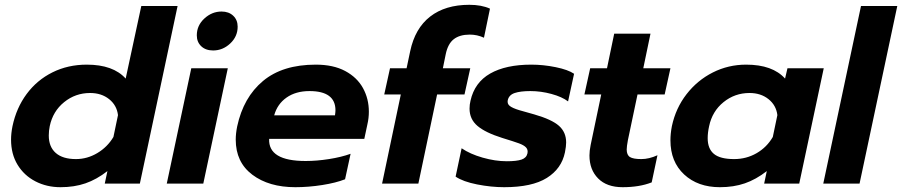

<svg xmlns="http://www.w3.org/2000/svg" viewBox="-20 -764 3754 799"><path d="M26 -183Q26 -209 32 -239Q48 -315 91 -373Q134 -431 198.5 -463Q263 -495 341 -495Q451 -495 503 -437L568 -739H719L562 0H416L427 -52Q382 -17 335.5 -1Q289 15 232 15Q174 15 127 -9.5Q80 -34 53 -78.5Q26 -123 26 -183ZM452 -194 471 -285Q466 -326 434 -351.5Q402 -377 355 -377Q294 -377 247 -339Q200 -301 187 -239Q183 -220 183 -200Q183 -153 212 -127.5Q241 -102 296 -102Q343 -102 385 -127Q427 -152 452 -194Z M799 -617Q799 -658 830.5 -687Q862 -716 902 -716Q932 -716 950.5 -698.5Q969 -681 969 -653Q969 -612 938 -583Q907 -554 867 -554Q836 -554 817.5 -571.5Q799 -589 799 -617ZM776 -480H928L826 0H674Z M961 -183Q961 -208 967 -238Q993 -359 1074.5 -427Q1156 -495 1294 -495Q1367 -495 1416.5 -468.5Q1466 -442 1490.5 -397.5Q1515 -353 1515 -299Q1515 -273 1509 -247L1496 -186H1100Q1096 -94 1252 -94Q1298 -94 1349 -102Q1400 -110 1439 -124L1416 -18Q1378 -3 1321 6Q1264 15 1209 15Q1099 15 1030 -37Q961 -89 961 -183ZM1374 -284Q1376 -298 1376 -305Q1376 -385 1268 -385Q1211 -385 1172.5 -358Q1134 -331 1121 -284Z M1648 -371H1579L1603 -480H1672L1687 -551Q1707 -646 1770 -695Q1833 -744 1933 -744Q1984 -744 2019 -728L1994 -607Q1966 -620 1935 -620Q1893 -620 1868.5 -601Q1844 -582 1835 -539L1823 -480H1937L1913 -371H1799L1721 0H1570Z M1876 -29 1901 -147Q1936 -123 1988.5 -108Q2041 -93 2089 -93Q2130 -93 2150.5 -100Q2171 -107 2175 -126Q2178 -141 2169 -150.5Q2160 -160 2139.5 -167.5Q2119 -175 2070 -190Q2000 -212 1967 -240Q1934 -268 1934 -312Q1934 -329 1938 -345Q1955 -421 2020 -458Q2085 -495 2191 -495Q2241 -495 2292.5 -484.5Q2344 -474 2369 -457L2344 -342Q2319 -361 2275 -373Q2231 -385 2187 -385Q2146 -385 2122 -377Q2098 -369 2093 -347Q2090 -332 2101.5 -323Q2113 -314 2141 -305.5Q2169 -297 2203 -288Q2276 -267 2306 -240.5Q2336 -214 2336 -171Q2336 -155 2331 -130Q2317 -62 2255.5 -23.5Q2194 15 2078 15Q2024 15 1965.5 3.5Q1907 -8 1876 -29Z M2433 -117Q2433 -136 2438 -161L2482 -371H2412L2436 -480H2506L2536 -624H2687L2657 -480H2770L2746 -371H2633L2593 -181Q2588 -154 2588 -142Q2588 -119 2601.5 -110.5Q2615 -102 2649 -102Q2681 -102 2716 -118L2692 -5Q2641 15 2571 15Q2505 15 2469 -21.5Q2433 -58 2433 -117Z M2770 -180Q2770 -208 2776 -239Q2792 -314 2837 -372Q2882 -430 2946.5 -462.5Q3011 -495 3085 -495Q3195 -495 3247 -437L3257 -480H3408L3306 0H3160L3171 -52Q3126 -17 3079.5 -1Q3033 15 2976 15Q2884 15 2827 -38Q2770 -91 2770 -180ZM3196 -194 3215 -285Q3210 -326 3178 -351.5Q3146 -377 3099 -377Q3038 -377 2991 -339Q2944 -301 2931 -239Q2925 -212 2925 -189Q2925 -145 2951 -123.5Q2977 -102 3035 -102Q3086 -102 3128.5 -126.5Q3171 -151 3196 -194Z M3563 -739H3714L3557 0H3406Z"/></svg>

Font: Prompt SemiBold
Style: Italic
Weight: 600
Italic angle: -12°
Designer: Katatrad Team
Foundry: CadsonDemak
Version: Version 1.001